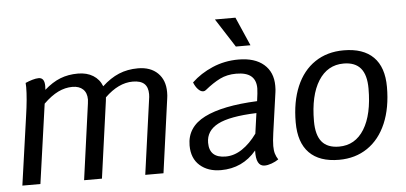

<svg xmlns="http://www.w3.org/2000/svg" viewBox="-52 -889 2132 1007"><g transform="rotate(-5 1014.0 -385.0)"><path d="M827 -423Q827 -403 825 -392L771 0H675L729 -389Q732 -406 732 -420Q732 -457 712.5 -475Q693 -493 652 -493Q577 -493 505 -423L503 -404L447 0H353L408 -399Q410 -413 410 -420Q410 -455 390 -474Q370 -493 334 -493Q296 -493 259 -475Q222 -457 182 -418L123 0H28L79 -360Q93 -455 93 -513Q93 -530 92 -535Q110 -543 129 -548.5Q148 -554 162 -554Q193 -554 193 -510Q193 -497 192 -490Q234 -527 276 -543.5Q318 -560 369 -560Q416 -560 449 -539.5Q482 -519 496 -482Q539 -522 584.5 -541Q630 -560 685 -560Q751 -560 789 -523Q827 -486 827 -423Z M1363 -160Q1357 -118 1357 -92Q1357 -68 1362 -51.5Q1367 -35 1377 -20Q1361 -9 1340.5 -1.5Q1320 6 1303 6Q1257 6 1260 -77Q1187 10 1073 10Q1005 10 962.5 -27.5Q920 -65 920 -133Q920 -230 1015 -278Q1110 -326 1293 -334L1298 -373Q1300 -393 1300 -401Q1300 -444 1274.5 -465.5Q1249 -487 1196 -487Q1148 -487 1110.5 -468.5Q1073 -450 1030 -415Q1024 -410 1016 -410Q1003 -410 989.5 -424Q976 -438 967 -461Q1013 -505 1077 -532.5Q1141 -560 1214 -560Q1300 -560 1347.5 -519Q1395 -478 1395 -406Q1395 -384 1393 -373ZM1269 -165 1284 -272Q1142 -267 1080 -234.5Q1018 -202 1018 -139Q1018 -59 1104 -59Q1149 -59 1191 -87Q1233 -115 1269 -165ZM1110 -780H1218L1284 -629H1207Z M1485 -205Q1485 -314 1519 -394Q1553 -474 1617 -517Q1681 -560 1768 -560Q1871 -560 1924.5 -506.5Q1978 -453 1978 -349Q1978 -239 1943.5 -158Q1909 -77 1845 -33.5Q1781 10 1695 10Q1592 10 1538.5 -44.5Q1485 -99 1485 -205ZM1881 -349Q1881 -421 1851.5 -456Q1822 -491 1762 -491Q1677 -491 1629 -415Q1581 -339 1581 -203Q1581 -130 1610.5 -94.5Q1640 -59 1701 -59Q1786 -59 1833.5 -135.5Q1881 -212 1881 -349Z"/></g></svg>

Font: Krub Medium
Style: Italic
Weight: 500
Italic angle: -8°
Designer: Ekaluck Peanpanawate
Foundry: Cadson Demak Co.,Ltd.
Version: Version 1.000; ttfautohint (v1.6)